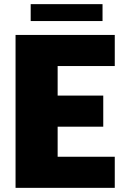

<svg xmlns="http://www.w3.org/2000/svg" viewBox="-20 -906 628 926"><path d="M533.5 -150V0H55V-737.5H533.5V-587.5H258V-445H478V-295H258V-150ZM128 -804.5V-886H474.5V-804.5Z"/></svg>

Font: Epilogue Black
Style: Regular
Weight: 900
Designer: Tyler Finck
Foundry: Etcetera Type Co
Version: Version 2.111; ttfautohint (v1.8.3)